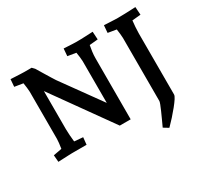

<svg xmlns="http://www.w3.org/2000/svg" viewBox="-175 -974 1539 1437"><g transform="rotate(-30 594.5 -255.0)"><path d="M60.5 5 55.5 -54.2 176.1 -77.2 123.1 -36.6Q125.1 -48.5 128.6 -70.4Q132.1 -92.2 134.6 -114.3Q137.1 -136.5 137.1 -149V-556.6Q137.1 -568.5 134.1 -592.1Q131.1 -615.7 127.6 -638.6Q124.2 -661.5 122.5 -670.5L175.5 -627L54.7 -646.5L59.7 -710Q77.5 -709 99.7 -708Q121.9 -707 141.9 -706Q161.9 -705 173.2 -705H239L258.4 -685Q275.1 -657.6 294.6 -625.1Q314.2 -592.5 330 -567.2Q345.9 -541.8 351.3 -533.5L622.9 -156.6L594.6 -147.5V-556.6Q594.6 -569.2 591.6 -592.7Q588.6 -616.2 584.8 -640.2Q581 -664.2 578.4 -675.7L633 -626.6L513.6 -646.5L518.6 -710Q534.6 -709 554.9 -708Q575.1 -707 594 -706Q612.8 -705 623.7 -705Q672.2 -705 705.9 -707Q739.6 -709 769.3 -710L773.3 -641.5L652.6 -630.3L707 -673.3Q705.6 -660.6 700.9 -636.2Q696.2 -611.8 692.3 -583.2Q688.5 -554.6 688.5 -526.6L688.1 0H594L203 -547.5L231.3 -556.6V-179Q231.3 -153.6 233.6 -124.7Q235.9 -95.8 238.7 -71.1Q241.5 -46.4 243.5 -31.1L190.9 -72.5L313.3 -61.9L306.9 0H181.2Q171.8 0 150.6 1Q129.5 2 105 3Q80.5 4 60.5 5ZM907.2 200 864.4 173.9Q876.7 147.5 890.4 117.5Q904.1 87.5 916.1 60.4Q928.1 33.4 935.3 14.2Q942.5 -5 942.5 -11V-556.6Q942.5 -569.5 939.8 -592.8Q937.1 -616.1 933.8 -639Q930.5 -661.9 927.8 -674L981.5 -626.6L861.8 -646.5L866.8 -710Q885.2 -709 907.9 -708Q930.5 -707 951.7 -706Q972.8 -705 984.4 -705Q1016.3 -705 1047.3 -706.2Q1078.4 -707.4 1102.7 -708.4Q1127.1 -709.4 1138.5 -710L1143.1 -641.5L1021.8 -630.3L1074.1 -674Q1072.5 -660.4 1069.6 -635.4Q1066.8 -610.4 1064.5 -581.5Q1062.2 -552.6 1062.2 -526.6V1.2Q1062.2 12.5 1048 34.3Q1033.8 56.2 1010.7 84.7Q987.6 113.2 960.7 143.4Q933.7 173.6 907.2 200Z"/></g></svg>

Font: Andada Pro
Style: Regular
Weight: 400
Designer: Carolina Giovagnoli
Foundry: Huerta Tipografica
Version: Version 3.003